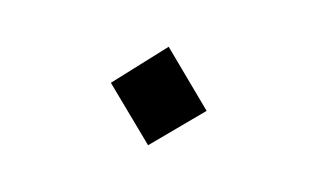

<svg xmlns="http://www.w3.org/2000/svg" viewBox="-42 -444 670 405"><g transform="rotate(15 293.0 -241.0)"><path d="M297.9 -135.3 398.4 -237.3 286.1 -347.2 188 -242.2Z"/></g></svg>

Font: Cascadia Code PL
Style: Regular
Weight: 400
Monospace: yes
Designer: Aaron Bell
Foundry: Saja Typeworks
Version: Version 2404.023